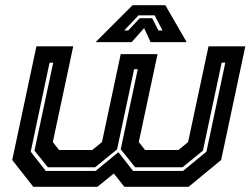

<svg xmlns="http://www.w3.org/2000/svg" viewBox="-20 -718 968 738"><path d="M120 -540H261.5L183 -172L207 -141.5H335L372 -172L444 -510H585.5L513.5 -172L537.5 -141.5H666L703 -172L781.5 -540H923L830 -103L705 0H458L417.5 -51L354.5 0H108L27 -103ZM170.5 -477 98 -135 156 -61H347.5L435 -133L491.5 -61H683.5L773.5 -135L846 -477H832L760 -139L681.5 -75H499.5L444 -144L509.5 -452H495.5L430 -144L345.5 -75H164L112.5 -139L184.5 -477ZM489.5 -698H615.5L697.5 -556H559L534 -610L486 -556H347.5ZM512.5 -659 457.5 -601H473L517 -648H565L589 -601H604.5L574.5 -659Z"/></svg>

Font: Tourney Expanded Regular
Style: Bold Italic
Weight: 700
Width: 7
Italic angle: -12°
Designer: Tyler Finck
Foundry: Etcetera Type Co
Version: Version 1.010; ttfautohint (v1.8.3)